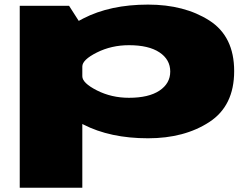

<svg xmlns="http://www.w3.org/2000/svg" viewBox="-20 -612 1119 856"><path d="M68 225H347V-494L288 -586H68ZM640 4.5Q802 4.5 913 -67.8Q1024 -140 1024 -295Q1024 -450 913 -520.8Q802 -591.5 640 -591.5Q471 -591.5 351 -529.5Q231 -467.5 231 -435.5L347 -315.5Q347 -345.5 412 -378Q477 -410.5 555 -410.5Q643 -410.5 691 -378.5Q739 -346.5 739 -293Q739 -240 691 -208Q643 -176 555 -176Q477 -176 412 -209Q347 -242 347 -272L231 -151Q231 -119 351 -57.2Q471 4.5 640 4.5Z"/></svg>

Font: Anybody ExtraExpanded Black
Style: Regular
Weight: 900
Width: 8
Version: Version 1.113;gftools[0.9.25]